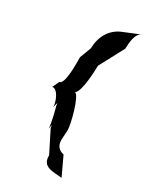

<svg xmlns="http://www.w3.org/2000/svg" viewBox="-149 -821 716 940"><g transform="rotate(20 209.5 -351.5)"><path d="M98 -358C128 -358 142 -296 136 -266C136 -266 154 -310 148 -280C148 -280 157 -190 151 -160C151 -160 165 -198 159 -168L198 -38C185 28 243 30 293 45L263 -66C237 -76 222 -97 229 -132L241 -182C248 -216 236 -360 212 -372C242 -385 266 -497 273 -532L370 -656C377 -691 389 -738 419 -748L319 -726C263 -711 224 -666 211 -600L176 -541C170 -509 154 -392 122 -392Z"/></g></svg>

Font: Corrode
Style: Ita
Weight: 400
Designer: Mew Too
Version: Version 0.532